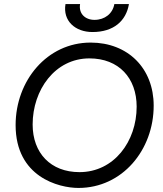

<svg xmlns="http://www.w3.org/2000/svg" viewBox="-20 -919 804 947"><path d="M367 8C583 8 738 -179 738 -398C738 -582 611 -709 427 -709C212 -709 57 -521 57 -302C57 -46 270 8 367 8ZM372 -70C230 -70 141 -164 141 -305C141 -475 251 -631 421 -631C566 -631 654 -534 654 -393C654 -221 542 -70 372 -70ZM436 -761C541 -761 602 -816 616 -899H544C536 -852 497 -821 446 -821C400 -821 367 -852 375 -899H303C289 -816 351 -761 436 -761Z"/></svg>

Font: Fixel Display
Style: Italic
Weight: 400
Italic angle: -10°
Designer: AlfaBravo + MacPaw
Foundry: Kyrylo Tkachov, Marchela Mozhyna, Serhii Makarenko, Maria Weinstein, Zakhar Kryvoshyya
Version: Version 1.210;Glyphs 3.2 (3217)